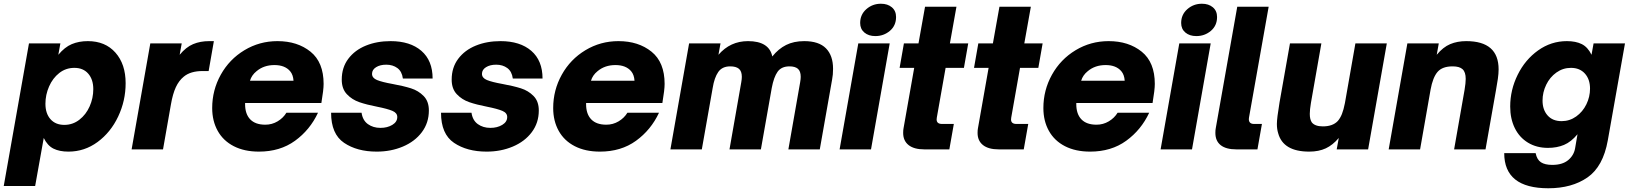

<svg xmlns="http://www.w3.org/2000/svg" viewBox="-50 -799 8717 1027"><path d="M-30 196 105 -567H273L262 -506Q296 -547 334 -563Q372 -579 420 -579Q513 -579 567.5 -517.5Q622 -456 622 -354Q622 -260 582 -175.5Q542 -91 472 -39.5Q402 12 316 12Q268 12 236 -4Q204 -20 184 -61L138 196ZM449 -322Q449 -374 422 -405Q395 -436 348 -436Q302 -436 267 -408.5Q232 -381 212.5 -336.5Q193 -292 193 -244Q193 -192 220 -161.5Q247 -131 294 -131Q339 -131 374.5 -158.5Q410 -186 429.5 -230Q449 -274 449 -322Z M654 0 754 -567H922L911 -506Q945 -547 983 -563Q1021 -579 1069 -579H1094L1066 -419H1034Q969 -419 933 -389Q907 -368 890.5 -332.5Q874 -297 864 -239L822 0Z M1085 -221Q1085 -317 1131 -399.5Q1177 -482 1257.5 -530.5Q1338 -579 1434 -579Q1541 -579 1611 -522.5Q1681 -466 1681 -350Q1681 -319 1669 -248H1261V-242Q1261 -189 1288.5 -160.5Q1316 -132 1369 -132Q1405 -132 1435 -150Q1465 -168 1482 -196H1651Q1608 -104 1528 -46Q1448 12 1335 12Q1257 12 1200.5 -17Q1144 -46 1114.5 -99Q1085 -152 1085 -221ZM1520 -367Q1518 -399 1502 -418Q1474 -451 1418 -451Q1361 -451 1322 -418Q1296 -397 1287 -367Z M1721 -196H1884Q1890 -155 1918 -135Q1946 -115 1985 -115Q2022 -115 2048.5 -131Q2075 -147 2075 -173Q2075 -195 2049 -206Q2023 -217 1968 -228Q1911 -239 1872 -252.5Q1833 -266 1805.5 -295Q1778 -324 1778 -373Q1778 -438 1813 -484.5Q1848 -531 1907 -555Q1966 -579 2039 -579Q2144 -579 2204 -527Q2264 -475 2264 -379H2105Q2100 -417 2075.5 -435Q2051 -453 2016 -453Q1983 -453 1961.5 -439.5Q1940 -426 1940 -404Q1940 -382 1966.5 -371Q1993 -360 2049 -350Q2109 -339 2148.5 -326.5Q2188 -314 2216 -285.5Q2244 -257 2244 -208Q2244 -142 2206.5 -92Q2169 -42 2105 -15Q2041 12 1965 12Q1860 12 1790.5 -35Q1721 -82 1721 -196Z M2309 -196H2472Q2478 -155 2506 -135Q2534 -115 2573 -115Q2610 -115 2636.5 -131Q2663 -147 2663 -173Q2663 -195 2637 -206Q2611 -217 2556 -228Q2499 -239 2460 -252.5Q2421 -266 2393.5 -295Q2366 -324 2366 -373Q2366 -438 2401 -484.5Q2436 -531 2495 -555Q2554 -579 2627 -579Q2732 -579 2792 -527Q2852 -475 2852 -379H2693Q2688 -417 2663.5 -435Q2639 -453 2604 -453Q2571 -453 2549.5 -439.5Q2528 -426 2528 -404Q2528 -382 2554.5 -371Q2581 -360 2637 -350Q2697 -339 2736.5 -326.5Q2776 -314 2804 -285.5Q2832 -257 2832 -208Q2832 -142 2794.5 -92Q2757 -42 2693 -15Q2629 12 2553 12Q2448 12 2378.5 -35Q2309 -82 2309 -196Z M2909 -221Q2909 -317 2955 -399.5Q3001 -482 3081.5 -530.5Q3162 -579 3258 -579Q3365 -579 3435 -522.5Q3505 -466 3505 -350Q3505 -319 3493 -248H3085V-242Q3085 -189 3112.5 -160.5Q3140 -132 3193 -132Q3229 -132 3259 -150Q3289 -168 3306 -196H3475Q3432 -104 3352 -46Q3272 12 3159 12Q3081 12 3024.5 -17Q2968 -46 2938.5 -99Q2909 -152 2909 -221ZM3344 -367Q3342 -399 3326 -418Q3298 -451 3242 -451Q3185 -451 3146 -418Q3120 -397 3111 -367Z M3536 0 3636 -567H3804L3793 -506Q3856 -579 3951 -579Q4064 -579 4081 -497Q4114 -538 4155 -558.5Q4196 -579 4252 -579Q4330 -579 4368 -540.5Q4406 -502 4406 -431Q4406 -399 4401 -374L4335 0H4167L4230 -359Q4233 -376 4233 -388Q4233 -418 4218 -431Q4203 -444 4173 -444Q4130 -444 4109.5 -415.5Q4089 -387 4078 -328L4020 0H3852L3915 -359Q3918 -376 3918 -388Q3918 -418 3902.5 -431Q3887 -444 3856 -444Q3813 -444 3792 -414Q3771 -384 3762 -328L3704 0Z M4609 0H4441L4541 -567H4709ZM4551 -676Q4551 -721 4584 -750Q4617 -779 4662 -779Q4698 -779 4720.5 -760Q4743 -741 4743 -708Q4743 -662 4710 -634Q4677 -606 4632 -606Q4596 -606 4573.5 -625Q4551 -644 4551 -676Z M4894 0Q4839 0 4810 -23Q4781 -46 4781 -88Q4781 -104 4783 -113L4840 -436H4762L4785 -567H4863L4898 -763H5066L5031 -567H5129L5106 -436H5008L4961 -170Q4960 -167 4960 -160Q4960 -136 4989 -136H5052L5028 0Z M5292 0Q5237 0 5208 -23Q5179 -46 5179 -88Q5179 -104 5181 -113L5238 -436H5160L5183 -567H5261L5296 -763H5464L5429 -567H5527L5504 -436H5406L5359 -170Q5358 -167 5358 -160Q5358 -136 5387 -136H5450L5426 0Z M5531 -221Q5531 -317 5577 -399.5Q5623 -482 5703.5 -530.5Q5784 -579 5880 -579Q5987 -579 6057 -522.5Q6127 -466 6127 -350Q6127 -319 6115 -248H5707V-242Q5707 -189 5734.5 -160.5Q5762 -132 5815 -132Q5851 -132 5881 -150Q5911 -168 5928 -196H6097Q6054 -104 5974 -46Q5894 12 5781 12Q5703 12 5646.5 -17Q5590 -46 5560.5 -99Q5531 -152 5531 -221ZM5966 -367Q5964 -399 5948 -418Q5920 -451 5864 -451Q5807 -451 5768 -418Q5742 -397 5733 -367Z M6326 0H6158L6258 -567H6426ZM6268 -676Q6268 -721 6301 -750Q6334 -779 6379 -779Q6415 -779 6437.5 -760Q6460 -741 6460 -708Q6460 -662 6427 -634Q6394 -606 6349 -606Q6313 -606 6290.5 -625Q6268 -644 6268 -676Z M6563 0Q6508 0 6479.5 -22.5Q6451 -45 6451 -88Q6451 -104 6453 -113L6568 -763H6736L6631 -171Q6630 -168 6630 -162Q6630 -136 6658 -136H6700L6676 0Z M6787 -86Q6780 -108 6780 -136Q6780 -166 6794 -250L6850 -567H7018L6962 -248Q6956 -212 6956 -190Q6956 -160 6967 -144Q6984 -123 7026 -123Q7079 -123 7106 -152Q7119 -167 7128 -189.5Q7137 -212 7144 -248L7200 -567H7368L7268 0H7100L7111 -61Q7079 -23 7041.5 -5.5Q7004 12 6953 12Q6814 12 6787 -86Z M7378 0 7478 -567H7646L7635 -506Q7669 -547 7707 -563Q7745 -579 7793 -579Q7966 -579 7966 -428Q7966 -406 7962 -377.5Q7958 -349 7952 -317L7896 0H7728L7784 -319Q7790 -355 7790 -377Q7790 -413 7773.5 -428.5Q7757 -444 7720 -444Q7665 -444 7639.5 -414.5Q7614 -385 7602 -319L7546 0Z M7996 20H8164Q8171 55 8192.5 69Q8214 83 8253 83Q8307 83 8337.5 58Q8368 33 8375 -5L8388 -81Q8354 -40 8316 -24Q8278 -8 8230 -8Q8169 -8 8123 -36Q8077 -64 8052.5 -114Q8028 -164 8028 -229Q8028 -318 8068 -399Q8108 -480 8177.5 -529.5Q8247 -579 8331 -579Q8379 -579 8411 -563Q8443 -547 8463 -506L8474 -567H8642L8550 -48Q8525 92 8441.5 150Q8358 208 8232 208Q7996 208 7996 20ZM8455 -325Q8455 -375 8427.5 -405.5Q8400 -436 8353 -436Q8310 -436 8275 -411Q8240 -386 8220.5 -345.5Q8201 -305 8201 -261Q8201 -212 8228 -181.5Q8255 -151 8303 -151Q8346 -151 8381 -176Q8416 -201 8435.5 -241Q8455 -281 8455 -325Z"/></svg>

Font: Open Sauce One Black Italic
Style: Regular
Weight: 900
Italic angle: -10°
Designer: Alfredo Marco Pradil
Foundry: Creative Sauce Fz LLC
Version: Version 1.477